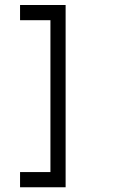

<svg xmlns="http://www.w3.org/2000/svg" viewBox="-20 -708 540 790"><path d="M187.5 0H62.5V62.5H250Q250 62.5 250 -687.5H62.5V-625H187.5Q187.5 -625 187.5 0Z"/></svg>

Font: BFUnifontExMono
Style: Regular
Weight: 500
Version: Version 15.0.06